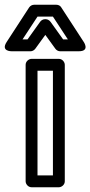

<svg xmlns="http://www.w3.org/2000/svg" viewBox="-60 -764 380 809"><path d="M98 -25V-466H163V-25ZM48 0C48 11 58 25 73 25H188C199 25 213 15 213 0V-491C213 -502 203 -516 188 -516H73C62 -516 48 -506 48 -491ZM35 -598 98 -694H163L226 -598H206L153 -672C148 -679 140 -683 133 -683H129C121 -683 113 -678 109 -672L56 -598ZM-32 -587C-58 -547 -11 -548 -11 -548H69C76 -548 84 -552 89 -559L131 -617L173 -559C177 -553 185 -548 193 -548H272C320 -548 293 -587 293 -587L198 -733C194 -740 186 -744 177 -744H84C76 -744 68 -740 63 -733Z"/></svg>

Font: Falling Sky
Style: Ou
Weight: 400
Designer: Paul D. Hunt
Foundry: Adobe Systems Incorporated
Version: Version 1.02